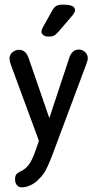

<svg xmlns="http://www.w3.org/2000/svg" viewBox="-20 -609 420 829"><path d="M148 -1 131 48Q118 84 104 102.5Q90 121 71 130Q55 137 50 144.5Q45 152 45 166Q45 181 53 190.5Q61 200 75 200Q92 200 113 190Q134 180 148 164Q160 153 168.5 140.5Q177 128 185.5 109.5Q194 91 205 63L353 -333Q359 -348 359 -358Q359 -373 347.5 -384Q336 -395 320 -395Q291 -395 279 -359L193 -99L104 -357Q92 -394 62 -394Q46 -394 33.5 -383Q21 -372 21 -357Q21 -352 22.5 -345Q24 -338 26 -332ZM304 -564Q304 -572 299.5 -577.5Q295 -583 283.5 -586Q272 -589 250 -589Q231 -589 221.5 -582.5Q212 -576 203 -559L164 -489Q162 -484 160.5 -480Q159 -476 159 -472Q159 -464 167 -457.5Q175 -451 190 -451Q205 -451 213.5 -455.5Q222 -460 235 -475L295 -545Q304 -558 304 -564Z"/></svg>

Font: Beiruti Medium
Style: Regular
Weight: 500
Designer: Arlette Boutros
Foundry: Boutros
Version: Version 1.41